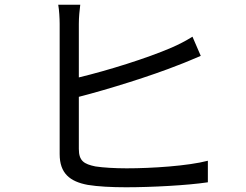

<svg xmlns="http://www.w3.org/2000/svg" viewBox="-20 -789 1040 811"><path d="M313 -380C438 -412 620 -469 733 -514C763 -525 799 -541 828 -553L793 -634C764 -616 735 -601 705 -588C601 -543 434 -491 313 -462V-688C313 -716 316 -746 319 -769H226C230 -746 232 -712 232 -688V-138C232 -57 275 -22 351 -8C393 -1 452 2 512 2C621 2 771 -6 858 -19V-110C774 -88 621 -78 515 -78C466 -78 415 -81 383 -86C335 -96 313 -109 313 -160Z"/></svg>

Font: Squished Noto Sans CJK JP Regular
Style: Regular
Weight: 400
Designer: Ryoko NISHIZUKA (kana & ideographs); Paul D. Hunt (Latin, Greek & Cyrillic); Wenlong ZHANG (bopomofo); Sandoll Communica
Foundry: Adobe Systems Incorporated
Version: Version 1.004;PS 1.004;hotconv 1.0.82;makeotf.lib2.5.63406